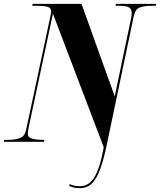

<svg xmlns="http://www.w3.org/2000/svg" viewBox="-40 -734 828 994"><path d="M374 240Q354 240 342.5 237Q331 234 318 229L321 219Q343 230 373 230Q400 230 422 214.5Q444 199 463 155.5Q482 112 497 28L234 -663L109 -77Q106 -62 105 -54.5Q104 -47 104 -41Q104 -23 125.5 -16.5Q147 -10 184 -10H190L188 0H-20L-19 -10H6Q37 -10 62.5 -19Q88 -28 95 -61L218 -636Q221 -651 223 -660Q225 -669 225 -674Q225 -694 205 -699Q185 -704 153 -704H127L129 -714H382L554 -235L639 -641Q642 -656 642 -667Q642 -687 628 -695.5Q614 -704 579 -704H558L560 -714H768L766 -704H741Q711 -704 686 -696Q661 -688 653 -653L516 0Q499 85 480 138Q461 191 436 215.5Q411 240 374 240Z"/></svg>

Font: Noto Serif Display ExtraCondensed Black
Style: Italic
Weight: 900
Width: 2
Italic angle: -12°
Designer: Monotype Design Team
Foundry: Monotype Imaging Inc.
Version: Version 2.009